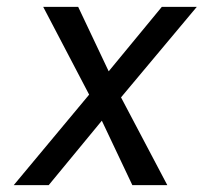

<svg xmlns="http://www.w3.org/2000/svg" viewBox="-20 -540 640 560"><path d="M20 0 240 -264 106 -520H208L297 -332L452 -520H554L333 -256L468 0H366L277 -188L122 0Z"/></svg>

Font: Iosevka Aile
Style: Italic
Weight: 400
Italic angle: -9°
Designer: Belleve Invis
Foundry: Belleve Invis
Version: Version 28.0.1; ttfautohint (v1.8.4)